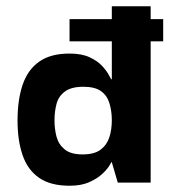

<svg xmlns="http://www.w3.org/2000/svg" viewBox="-20 -583 553 613"><path d="M202 10Q141 10 104.5 -15.5Q68 -41 52 -88Q36 -135 36 -198Q36 -265 52.5 -313Q69 -361 105.5 -386.5Q142 -412 202 -412Q241 -412 266.5 -400Q292 -388 306.5 -372Q321 -356 327.5 -343.5Q334 -331 335 -330H337V-563H461V0H356L337 -65H335Q335 -63 327.5 -51.5Q320 -40 304.5 -26Q289 -12 264 -1Q239 10 202 10ZM244 -90Q281 -90 301 -105Q321 -120 329 -144.5Q337 -169 337 -199Q337 -228 329.5 -253Q322 -278 302.5 -292Q283 -306 246 -306Q208 -306 187.5 -291Q167 -276 160.5 -251.5Q154 -227 154 -199Q154 -171 160.5 -146.5Q167 -122 186.5 -106Q206 -90 244 -90ZM202 -451V-522H501V-451Z"/></svg>

Font: Darker Grotesque Light ExtraBold
Style: Regular
Weight: 800
Version: Version 1.000;gftools[0.9.28]